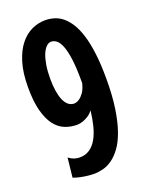

<svg xmlns="http://www.w3.org/2000/svg" viewBox="-135 -765 638 840"><g transform="rotate(-20 184.0 -345.5)"><path d="M12.2 -446.8Q12.2 -514.6 26.9 -562.5Q41.5 -610.4 65.7 -640.4Q89.8 -670.4 120.1 -684.3Q150.4 -698.2 182.1 -698.2Q202.6 -698.2 223.1 -692.4Q243.7 -686.5 262 -671.9Q280.3 -657.2 295.9 -632.8Q311.5 -608.4 323 -571.5Q334.5 -534.7 340.8 -483.9Q347.2 -433.1 347.2 -366.2Q347.2 -287.1 338.4 -228.8Q329.6 -170.4 314.9 -128.9Q300.3 -87.4 281 -61Q261.7 -34.7 240.5 -19.5Q219.2 -4.4 197.5 1.2Q175.8 6.8 155.8 6.8Q141.1 6.8 125 4.9Q111.3 3.4 94.2 0Q77.1 -3.4 60.1 -9.8L69.8 -100.1Q82.5 -90.3 95.2 -86.2Q107.9 -82 120.1 -82Q147.5 -82 167.2 -95.5Q187 -108.9 200.4 -132.8Q213.9 -156.7 222.2 -189.2Q230.5 -221.7 234.9 -259.8Q223.1 -244.6 210 -236.8Q196.8 -229 185.5 -225.1Q172.4 -220.7 159.2 -220.2Q128.4 -220.2 101.6 -231.2Q74.7 -242.2 54.9 -268.6Q35.2 -294.9 23.7 -338.4Q12.2 -381.8 12.2 -446.8ZM179.2 -312Q191.9 -313 203.6 -321.3Q213.4 -328.1 223.9 -342.5Q234.4 -356.9 241.2 -383.8V-396Q241.2 -456.5 235.8 -496.1Q230.5 -535.6 221.2 -559.1Q211.9 -582.5 200 -591.8Q188 -601.1 174.8 -601.1Q163.1 -601.1 152.3 -590.6Q141.6 -580.1 133.5 -560.5Q125.5 -541 120.8 -512.9Q116.2 -484.9 116.2 -449.2Q116.2 -418.9 120.1 -393.6Q124 -368.2 131.6 -350.1Q139.2 -332 151.1 -322Q163.1 -312 179.2 -312Z"/></g></svg>

Font: Mouse Memoirs
Style: Regular
Weight: 400
Version: Version 1.000